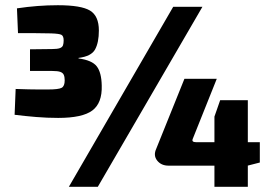

<svg xmlns="http://www.w3.org/2000/svg" viewBox="-20 -716 1043 736"><path d="M756 -690 355 0H244L644 -690ZM202 -696Q291 -696 325 -675.5Q359 -655 359 -599Q359 -553 344.5 -526.5Q330 -500 281 -494V-492Q333 -485 351 -461.5Q369 -438 370 -388Q372 -321 334 -292.5Q296 -264 203 -264Q161 -264 118.5 -267.5Q76 -271 36 -276L40 -375Q70 -374 90.5 -373.5Q111 -373 128 -373Q145 -373 163 -373Q205 -373 216.5 -379.5Q228 -386 228 -408Q228 -421 224.5 -429Q221 -437 211 -440.5Q201 -444 180 -444H95V-527L180 -528Q200 -528 209.5 -531.5Q219 -535 221.5 -542.5Q224 -550 224 -561Q224 -578 215.5 -582.5Q207 -587 176 -588Q141 -589 108 -589Q75 -589 49 -589L45 -684Q85 -690 124 -693Q163 -696 202 -696ZM811 -414 719 -184Q716 -177 719.5 -174Q723 -171 731 -171H976V-93L929 -81H626Q598 -81 582.5 -100.5Q567 -120 579 -146L687 -414ZM930 -332V0H802V-269L824 -332Z"/></svg>

Font: Exo 2 ExtraBold
Style: Regular
Weight: 800
Designer: Natanael Gama
Foundry: Natanael Gama
Version: Version 2.010